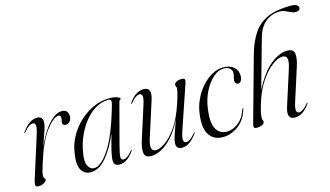

<svg xmlns="http://www.w3.org/2000/svg" viewBox="-84 -998 2209 1284"><g transform="rotate(-15 1020.0 -356.0)"><path d="M47.5 -359.5Q46 -360.5 48.5 -364.5Q99.5 -437.5 153.5 -437.5Q193 -437.5 193 -399.5Q193 -377 180.8 -342.2Q168.5 -307.5 143.5 -233.5Q167.5 -290.5 197.8 -336.8Q228 -383 261 -410.2Q294 -437.5 326.5 -437.5Q349.5 -437.5 360.5 -423.5Q371.5 -409.5 370 -387.5Q368.5 -368 357.2 -355Q346 -342 330 -342Q307.5 -342 307.5 -361Q307.5 -370 309.8 -377.5Q312 -385 312 -392.5Q312 -413.5 297.5 -413.5Q262.5 -413.5 209.5 -344.2Q156.5 -275 112.5 -132Q104.5 -105 98.8 -86.2Q93 -67.5 93 -51Q93 -39.5 98.5 -34Q104 -28.5 104 -22.5Q104 -13 86.8 -2.5Q69.5 8 45.5 8Q28 8 26.5 -4Q25 -16 33 -41.5L121 -319.5Q138.5 -373.5 135.5 -390.8Q132.5 -408 116.5 -408Q105.5 -408 90.8 -398.8Q76 -389.5 53 -362Q49.5 -358 47.5 -359.5Z M638.5 -109.5Q623.5 -53 625.2 -35.5Q627 -18 643 -18Q654 -18 668.5 -27.2Q683 -36.5 705 -63.5Q708 -68 710 -67Q712.5 -65.5 709 -60Q663 8 608.5 8Q569 8 569 -32Q569 -50.5 578.2 -91.5Q587.5 -132.5 609.5 -209Q569 -112 518.2 -52Q467.5 8 408.5 8Q365.5 8 344.2 -29.5Q323 -67 338 -151Q347 -208.5 376.8 -260.2Q406.5 -312 450.2 -352Q494 -392 546.2 -415Q598.5 -438 653 -438Q689.5 -438 709 -430.5Q728.5 -423 728.5 -417Q728.5 -412 722.8 -409Q717 -406 715.5 -400.5ZM393.5 -138.5Q380.5 -72.5 395.8 -42.5Q411 -12.5 437 -12.5Q486 -12.5 546 -103.8Q606 -195 661.5 -392.5Q667 -410.5 664 -420Q661 -429.5 645.5 -429.5Q601.5 -429.5 560.8 -406.5Q520 -383.5 486 -343Q452 -302.5 428 -250Q404 -197.5 393.5 -138.5Z M1147.5 -70Q1149.5 -69 1146.5 -65Q1095.5 8 1041.5 8Q1002 8 1002 -31Q1002 -49 1011.2 -78.8Q1020.5 -108.5 1032 -138.5Q1043.5 -168.5 1049.5 -187.5Q1014 -115.5 974.8 -72.8Q935.5 -30 897.8 -11Q860 8 829 8Q784.5 8 780.5 -25.5Q776.5 -59 793.5 -112L864 -333Q880 -381.5 875.2 -396.5Q870.5 -411.5 857 -411.5Q846 -411.5 831 -402.2Q816 -393 794 -366Q790.5 -362 788.5 -363Q786.5 -364 789.5 -369.5Q835.5 -437.5 892 -437.5Q952.5 -437.5 926.5 -355L849.5 -114.5Q832 -60.5 839.2 -41.2Q846.5 -22 870.5 -22Q893.5 -22 931.8 -47.5Q970 -73 1011.2 -130.8Q1052.5 -188.5 1084.5 -285.5Q1101 -336.5 1105.5 -357Q1110 -377.5 1110 -387.5Q1110 -395 1107 -399.2Q1104 -403.5 1104 -410Q1104 -420.5 1118.8 -429Q1133.5 -437.5 1156.5 -437.5Q1174 -437.5 1176.8 -428.5Q1179.5 -419.5 1173.5 -402L1074 -110Q1055.5 -56.5 1059 -39Q1062.5 -21.5 1078.5 -21.5Q1089.5 -21.5 1104.2 -31Q1119 -40.5 1142 -67.5Q1145 -71.5 1147.5 -70Z M1444 -432.5Q1409 -432.5 1373 -401.5Q1337 -370.5 1309.2 -316.2Q1281.5 -262 1273 -192Q1261.5 -103.5 1285.2 -61Q1309 -18.5 1358.5 -18.5Q1397.5 -18.5 1436.5 -47.2Q1475.5 -76 1497 -138.5Q1499.5 -144 1501.5 -144Q1505 -143.5 1503 -137.5Q1482 -64.5 1430.8 -27.2Q1379.5 10 1324 10Q1260 10 1229.8 -37.2Q1199.5 -84.5 1212 -179.5Q1218.5 -232 1240.8 -279Q1263 -326 1295.5 -362.2Q1328 -398.5 1366.8 -419.5Q1405.5 -440.5 1445 -440.5Q1492 -440.5 1518.2 -415.8Q1544.5 -391 1543 -355Q1542.5 -331.5 1534 -320.8Q1525.5 -310 1514 -310Q1505 -310 1498.8 -316.5Q1492.5 -323 1492.5 -334Q1493 -347.5 1497.2 -361Q1501.5 -374.5 1501.5 -389Q1501.5 -408 1486.2 -420.2Q1471 -432.5 1444 -432.5Z M1625.5 -140Q1612.5 -97 1609.2 -77Q1606 -57 1606 -43Q1606 -36 1609 -31.2Q1612 -26.5 1612 -20.5Q1612 -8.5 1597 -0.2Q1582 8 1558.5 8Q1541 8 1538.8 -1Q1536.5 -10 1545 -39.5L1665 -470.5Q1689 -556.5 1727.2 -612.2Q1765.5 -668 1828 -695Q1890.5 -722 1986.5 -722Q2014 -722 2027.2 -714.2Q2040.5 -706.5 2040.5 -694Q2040.5 -672.5 2009.5 -672.5Q1993.5 -672.5 1977 -680.2Q1960.5 -688 1943 -696Q1925.5 -704 1905.5 -704Q1875 -704 1843.8 -691.2Q1812.5 -678.5 1786.8 -648.8Q1761 -619 1746.5 -567.5L1651 -227Q1708 -339 1770 -388.2Q1832 -437.5 1886 -437.5Q1931 -437.5 1935 -403.8Q1939 -370 1922 -318L1851 -96.5Q1835.5 -48 1840.2 -33Q1845 -18 1858.5 -18Q1869.5 -18 1884.5 -27.5Q1899.5 -37 1921.5 -63.5Q1924.5 -68 1927 -67Q1929 -65.5 1926 -60Q1879.5 8 1823 8Q1763 8 1789 -74.5L1866 -315.5Q1883 -369 1876 -388.2Q1869 -407.5 1845 -407.5Q1815.5 -407.5 1773.8 -376.8Q1732 -346 1691.8 -286.2Q1651.5 -226.5 1625.5 -140Z"/></g></svg>

Font: Fraunces 144pt Light
Style: Italic
Weight: 300
Italic angle: -16°
Version: Version 1.000;[0bf87f6ff]